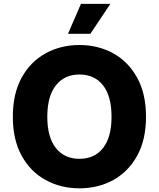

<svg xmlns="http://www.w3.org/2000/svg" viewBox="-20 -972 828 1001"><path d="M394 9.8Q296.4 9.8 217.5 -33.7Q138.7 -77.1 92.8 -160.4Q46.9 -243.7 46.9 -363.3Q46.9 -483.4 92.8 -566.9Q138.7 -650.4 217.5 -693.8Q296.4 -737.3 394 -737.3Q492.2 -737.3 570.6 -693.8Q648.9 -650.4 695.1 -566.9Q741.2 -483.4 741.2 -363.3Q741.2 -243.2 695.1 -159.9Q648.9 -76.7 570.6 -33.4Q492.2 9.8 394 9.8ZM394 -144Q473.1 -144 517.3 -200.4Q561.5 -256.8 561.5 -363.3Q561.5 -470.2 517.3 -526.9Q473.1 -583.5 394 -583.5Q315.9 -583.5 271.2 -526.9Q226.6 -470.2 226.6 -363.3Q226.6 -256.8 271.2 -200.4Q315.9 -144 394 -144ZM334.5 -795.9 401.9 -951.7H555.2L451.2 -795.9Z"/></svg>

Font: Inter Extra Bold
Style: Regular
Weight: 800
Designer: Rasmus Andersson
Foundry: rsms
Version: Version 4.000;git-3c8e0fc